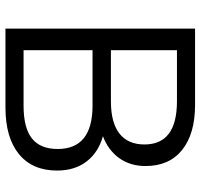

<svg xmlns="http://www.w3.org/2000/svg" viewBox="-36 -716 752 721"><g transform="rotate(90 340.5 -356.0)"><path d="M621 -194Q621 -101 559 -50.5Q497 0 384 0H88V-712H374Q483 -712 543.5 -663.5Q604 -615 604 -526Q604 -469 574.5 -427.5Q545 -386 492 -366Q553 -349 587 -304.5Q621 -260 621 -194ZM169 -396H361Q441 -396 482 -428Q523 -460 523 -522Q523 -644 361 -644H169ZM540 -196Q540 -327 377 -327H169V-68H377Q461 -68 500.5 -99.5Q540 -131 540 -196Z"/></g></svg>

Font: Muli-Regular
Style: Regular
Weight: 400
Version: Version 2.000